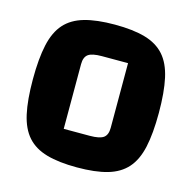

<svg xmlns="http://www.w3.org/2000/svg" viewBox="-98 -738 850 851"><g transform="rotate(15 327.0 -312.5)"><path d="M38 -312Q38 -407 52 -470.5Q66 -534 99 -571Q132 -608 188 -624Q244 -640 327 -640Q411 -640 466.5 -624Q522 -608 555 -571Q588 -534 602 -470.5Q616 -407 616 -312Q616 -217 602 -154Q588 -91 555 -54Q522 -17 466.5 -1Q411 15 327 15Q244 15 188 -1Q132 -17 99 -54Q66 -91 52 -154Q38 -217 38 -312ZM227 -135H346Q392 -135 409.5 -148Q427 -161 427 -193V-490H307Q262 -490 244.5 -477Q227 -464 227 -432Z"/></g></svg>

Font: Changa ExtraLight
Style: Bold
Weight: 700
Version: Version 3.002; ttfautohint (v1.8.2)